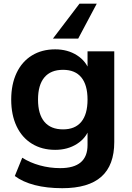

<svg xmlns="http://www.w3.org/2000/svg" viewBox="-20 -814 707 1028"><path d="M59.3 128.4 99.1 30.5Q140.4 56.9 193.2 71.5Q246.1 86.2 302.5 86.2Q375.5 86.2 412.1 55.3Q448.7 24.4 448.7 -37.6V-129.4H459.5Q442.1 -75.4 392.3 -43.6Q342.5 -11.7 275.4 -11.7Q204.1 -11.7 150.8 -44.6Q97.4 -77.4 68.7 -138.3Q40 -199.2 40 -280.8Q40 -362.3 68.7 -423.2Q97.4 -484.1 150.8 -517Q204.1 -549.8 275.4 -549.8Q342.5 -549.8 392.3 -517.9Q442.1 -486.1 459.5 -431.9L448.7 -434.1V-539.1H591.8V-53.7Q591.8 70.6 522.7 132.1Q453.6 193.6 313.5 193.6Q230.7 193.6 166.4 177Q102.1 160.4 59.3 128.4ZM448.7 -280.8Q448.7 -359.1 415.4 -399.7Q382.1 -440.2 317.6 -440.2Q251.7 -440.2 217.7 -399.7Q183.6 -359.1 183.6 -280.8Q183.6 -202.4 217.7 -161.9Q251.7 -121.3 317.6 -121.3Q382.1 -121.3 415.4 -161.9Q448.7 -202.4 448.7 -280.8ZM398.7 -607.4H263.4L405.5 -794.2H498Z"/></svg>

Font: Min Sans VF VF
Style: Regular
Weight: 400
Designer: Jinseong-Kim, NotoSansCJK, Nunito
Foundry: Jinseong-Kim
Version: Version 1.420;Glyphs 3.1.2 (3151)